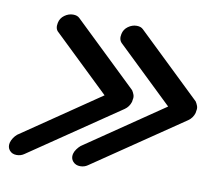

<svg xmlns="http://www.w3.org/2000/svg" viewBox="-70 -570 663 586"><g transform="rotate(10 261.0 -277.0)"><path d="M532 -272Q527 -256 514 -247L236 -58Q226 -51 213 -51Q199 -51 190.5 -60.5Q182 -70 185 -84Q187 -92 192.5 -99.5Q198 -107 204 -112L446 -277L274 -442Q263 -452 267 -470Q270 -485 282.5 -494Q295 -503 309 -503Q322 -503 329 -496L427 -402L526 -307Q530 -301 532.5 -294Q535 -287 533 -279ZM335 -272Q330 -256 317 -247L39 -58Q29 -51 16 -51Q2 -51 -6 -60.5Q-14 -70 -11 -84Q-9 -92 -4 -99.5Q1 -107 7 -112L249 -277L77 -442Q66 -451 70 -470Q73 -485 85.5 -494Q98 -503 112 -503Q125 -503 132 -496L230 -402L329 -307Q333 -301 335.5 -294Q338 -287 336 -279Z"/></g></svg>

Font: VDS Compensated
Style: Light Italic
Weight: 300
Italic angle: -12°
Designer: artmaker
Foundry: artmaker
Version: Version 1.000 2012 initial release